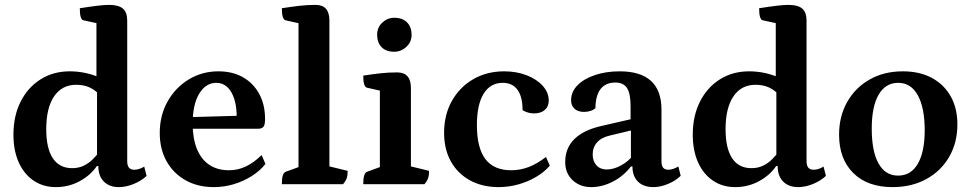

<svg xmlns="http://www.w3.org/2000/svg" viewBox="-20 -754 3975 786"><path d="M208.4 12Q156.7 12 117.4 -14.7Q78.1 -41.5 56.5 -89.7Q35 -137.9 35 -202.4Q35 -279.3 64.3 -337.5Q93.5 -395.8 145.7 -428.9Q197.9 -462 265.7 -462Q295.4 -462 325.2 -456.2Q355 -450.4 384.1 -438.2L374.8 -426.3V-671.8L386.8 -656.8L321.6 -670.9Q306.7 -673.7 306.7 -720.3Q353.3 -727.6 381.1 -730.8Q409 -734 426.9 -734Q465.3 -734 483 -718.9Q500.8 -703.8 500.8 -669.7V-94.1Q500.8 -76.2 508 -67.6Q515.3 -59.1 530.1 -59.1Q540.7 -59.1 552.1 -63.2Q563.6 -67.4 570.4 -72.1L580.1 -33.9Q558.1 -13.2 526.8 -0.6Q495.5 12 466.2 12Q427.5 12 405 -10.9Q382.5 -33.7 382.5 -74.1H376.3Q351.2 -36.8 306.4 -12.4Q261.7 12 208.4 12ZM275.1 -65.6Q301.8 -65.6 322.4 -75.5Q343.1 -85.4 359.5 -101.7Q376 -118 389.5 -136.1L377.2 -109.3V-394.1L389.5 -364.7Q369.9 -385.2 346.7 -396.1Q323.5 -406.9 291.6 -406.9Q233.8 -406.9 201.5 -359.6Q169.3 -312.2 169.3 -225.1Q169.3 -146.9 196.2 -106.2Q223.2 -65.6 275.1 -65.6Z M855.4 12Q789.4 12 739.4 -16.2Q689.4 -44.4 661.7 -94.3Q634 -144.2 634 -209.5Q634 -281.6 666.1 -338.7Q698.2 -395.8 752.8 -428.9Q807.4 -462 874.1 -462Q932.4 -462 975 -437.6Q1017.5 -413.2 1041.3 -369.4Q1065.1 -325.6 1065.1 -266.5Q1065.1 -242.1 1058.1 -234.5Q1051.1 -226.9 1035.8 -226.9H724.4V-273.6L960.4 -280.2L948.9 -265.1Q950 -312.7 939.9 -346.1Q929.8 -379.5 910.9 -397.2Q892.1 -414.9 865.4 -414.9Q822.5 -414.9 795.6 -370.7Q768.7 -326.5 768.7 -247.4Q768.7 -187.9 785.8 -145.2Q802.8 -102.5 836.1 -79.7Q869.5 -57 917.5 -57Q953.9 -57 986.8 -72.7Q1019.8 -88.5 1051 -119.2L1066.7 -82.9Q1044.4 -54.7 1010.2 -33.1Q976.1 -11.5 936.5 0.2Q897 12 855.4 12Z M1133.8 0Q1133.8 -24.2 1137.8 -36Q1141.8 -47.9 1149.8 -50.9L1213 -73.9L1202 -58.6V-671.3L1214 -656.3L1149.3 -670.9Q1133.8 -674.8 1133.8 -720.3Q1171.8 -726.2 1204.5 -730.1Q1237.2 -734 1272.1 -734Q1328.5 -734 1328.5 -669.7V-61.9L1316.5 -75.8L1403.3 -54.6Q1403.3 -36.4 1399.4 -24.6Q1395.4 -12.9 1384.4 0Z M1467 0Q1467 -46 1483 -50.9L1546.1 -73.9L1535.1 -58.6V-395.4L1547.1 -380.4L1482.4 -395Q1467 -398.4 1467 -444.5Q1505.5 -450.4 1537.9 -454Q1570.3 -457.6 1605.8 -457.6Q1662.2 -457.6 1662.2 -393.8V-61.9L1650.2 -75.8L1736.5 -54.6Q1736.5 -36.4 1732.5 -24.6Q1728.6 -12.9 1717.6 0ZM1593.8 -542.2Q1559.9 -542.2 1541.9 -561.3Q1523.9 -580.4 1523.9 -611.5Q1523.9 -642.2 1545.3 -661.7Q1566.7 -681.3 1593.8 -681.3Q1628.1 -681.3 1646.6 -662.1Q1665 -643 1665 -611.5Q1665 -581.8 1643.3 -562Q1621.7 -542.2 1593.8 -542.2Z M2021.5 12Q1954.5 12 1904 -15.7Q1853.4 -43.4 1825.7 -93.3Q1798 -143.2 1798 -210.2Q1798 -283.8 1829.8 -340.6Q1861.5 -397.5 1917.3 -429.7Q1973.2 -462 2043.7 -462Q2094.5 -462 2136 -445.9Q2177.5 -429.8 2201.9 -402.6Q2226.4 -375.3 2226.4 -342.2Q2226.4 -317.7 2210.1 -303.7Q2193.9 -289.7 2165.4 -289.7Q2153.2 -289.7 2141.6 -293.1Q2130 -296.5 2119.3 -302.8Q2119.3 -357.6 2098.6 -386.3Q2078 -414.9 2038.2 -414.9Q1987.2 -414.9 1959.7 -370.1Q1932.3 -325.2 1932.3 -241.6Q1932.3 -148.5 1967.1 -102.7Q2001.9 -57 2072.7 -57Q2110 -57 2145 -70.5Q2180.1 -84.1 2215.1 -111.5L2230.8 -75.8Q2208.5 -49.8 2174.8 -29.9Q2141.2 -9.9 2101.6 1Q2062.1 12 2021.5 12Z M2400.5 12Q2354.4 12 2324.1 -16.4Q2293.8 -44.8 2293.8 -90.8Q2293.8 -147.4 2331.2 -184.5Q2368.6 -221.6 2441.6 -238.2L2573.9 -268.6L2561.4 -253.5V-319.5Q2561.4 -371.2 2546.8 -393.7Q2532.2 -416.1 2499.1 -416.1Q2459.9 -416.1 2439.1 -390.2Q2418.4 -364.3 2417.5 -311.8Q2411.2 -304.6 2398.3 -300.2Q2385.5 -295.9 2371.1 -295.9Q2346 -295.9 2331.9 -308.8Q2317.9 -321.7 2317.9 -343.7Q2317.9 -378 2343.8 -404.6Q2369.7 -431.2 2415.2 -446.6Q2460.7 -462 2517 -462Q2601.8 -462 2644.8 -423Q2687.9 -383.9 2687.9 -305.2V-94.1Q2687.9 -76.2 2694.6 -67.6Q2701.4 -59.1 2716.7 -59.1Q2726.8 -59.1 2738.2 -63.5Q2749.7 -67.9 2756.9 -72.7L2766.6 -34.4Q2745.7 -13.6 2714.4 -0.8Q2683.1 12 2655.1 12Q2614.6 12 2591.8 -10.3Q2569.1 -32.6 2569.1 -72.4H2562.8Q2532.6 -33.1 2488.9 -10.5Q2445.2 12 2400.5 12ZM2463.8 -60.2Q2492.1 -60.2 2522.6 -76.9Q2553.2 -93.5 2573.4 -120.1L2562.8 -94.6V-226.1L2578.5 -223.6L2477.2 -199.3Q2442.7 -191.6 2424.5 -171.4Q2406.3 -151.2 2406.3 -121.8Q2406.3 -94 2421.9 -77.1Q2437.5 -60.2 2463.8 -60.2Z M2989.4 12Q2937.7 12 2898.4 -14.7Q2859.1 -41.5 2837.5 -89.7Q2816 -137.9 2816 -202.4Q2816 -279.3 2845.3 -337.5Q2874.5 -395.8 2926.7 -428.9Q2978.9 -462 3046.7 -462Q3076.4 -462 3106.2 -456.2Q3136 -450.4 3165.1 -438.2L3155.8 -426.3V-671.8L3167.8 -656.8L3102.6 -670.9Q3087.7 -673.7 3087.7 -720.3Q3134.3 -727.6 3162.1 -730.8Q3190 -734 3207.9 -734Q3246.3 -734 3264 -718.9Q3281.8 -703.8 3281.8 -669.7V-94.1Q3281.8 -76.2 3289 -67.6Q3296.3 -59.1 3311.1 -59.1Q3321.7 -59.1 3333.1 -63.2Q3344.6 -67.4 3351.4 -72.1L3361.1 -33.9Q3339.1 -13.2 3307.8 -0.6Q3276.5 12 3247.2 12Q3208.5 12 3186 -10.9Q3163.5 -33.7 3163.5 -74.1H3157.3Q3132.2 -36.8 3087.4 -12.4Q3042.7 12 2989.4 12ZM3056.1 -65.6Q3082.8 -65.6 3103.4 -75.5Q3124.1 -85.4 3140.5 -101.7Q3157 -118 3170.5 -136.1L3158.2 -109.3V-394.1L3170.5 -364.7Q3150.9 -385.2 3127.7 -396.1Q3104.5 -406.9 3072.6 -406.9Q3014.8 -406.9 2982.5 -359.6Q2950.3 -312.2 2950.3 -225.1Q2950.3 -146.9 2977.2 -106.2Q3004.2 -65.6 3056.1 -65.6Z M3633.6 12Q3531.6 12 3473.3 -45.5Q3415 -103.1 3415 -202.4Q3415 -278.3 3448.3 -336.8Q3481.6 -395.4 3540.4 -428.7Q3599.3 -462 3676.1 -462Q3744.4 -462 3794.4 -435.3Q3844.3 -408.5 3871.8 -359.9Q3899.3 -311.2 3899.3 -244.8Q3899.3 -169.7 3865.6 -111.7Q3831.9 -53.6 3771.9 -20.8Q3711.9 12 3633.6 12ZM3656.6 -35.1Q3709.2 -35.1 3737.4 -83.7Q3765.5 -132.3 3765.5 -220.7Q3765.5 -312.7 3737.4 -363.8Q3709.3 -414.9 3656.9 -414.9Q3605.2 -414.9 3576.9 -366.4Q3548.7 -317.8 3548.7 -227.4Q3548.7 -134.5 3576.5 -84.8Q3604.2 -35.1 3656.6 -35.1Z"/></svg>

Font: Petrona
Style: Regular
Weight: 400
Designer: Ringo R. Seeber
Foundry: Ringo R. Seeber
Version: Version 2.001; ttfautohint (v1.8.3)